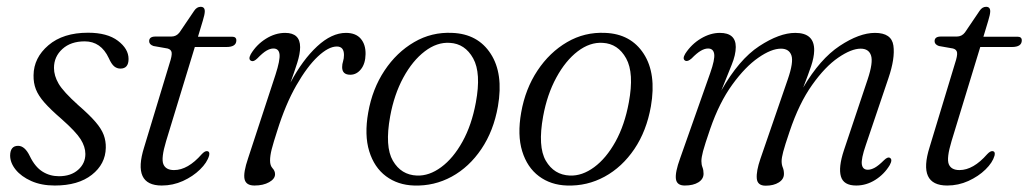

<svg xmlns="http://www.w3.org/2000/svg" viewBox="-20 -550 3096 578"><path d="M157.5 -19.5Q193.5 -19.5 215.2 -38.8Q237 -58 237 -86.5Q237 -108 222.8 -130.8Q208.5 -153.5 165 -192Q132 -220.5 113.8 -241.2Q95.5 -262 88 -281.2Q80.5 -300.5 81 -323.5Q81.5 -376 125.8 -413.8Q170 -451.5 245 -451.5Q303 -451.5 335 -427.2Q367 -403 367 -372.5Q367 -343.5 342.5 -343.5Q332 -343.5 323.8 -350.2Q315.5 -357 307.5 -375Q284 -425.5 235 -425.5Q193 -425.5 167.8 -402.5Q142.5 -379.5 142.5 -345.5Q142.5 -322 156.5 -298Q170.5 -274 215.5 -233.5Q249.5 -204 267.5 -183Q285.5 -162 292.2 -143.8Q299 -125.5 298.5 -105Q297.5 -56 256.5 -23.8Q215.5 8.5 145 8.5Q104.5 8.5 74.2 -5Q44 -18.5 27.2 -39.2Q10.5 -60 10.5 -82Q11 -111 34.5 -111Q55 -111 70 -79.5Q85.5 -47.5 107.8 -33.5Q130 -19.5 157.5 -19.5Z M484.5 -404 442 -411.5Q429 -416 429 -426Q429 -440 448 -440H496Q511 -440 520.5 -452.5L564.5 -517.5Q572.5 -529.5 584 -529.5Q596.5 -529.5 596.5 -516Q596.5 -507 590.5 -487.5L576 -439.5H678.5Q691.5 -439.5 691.5 -428.5Q691.5 -408.5 661.5 -408.5H566.5L480 -125Q464.5 -73.5 471.8 -55.8Q479 -38 504 -38Q545.5 -38 587.5 -86Q597 -96 603.5 -95Q612.5 -94 609.5 -81.5Q603.5 -60.5 582.2 -39.8Q561 -19 530.8 -5.2Q500.5 8.5 467 8.5Q377.5 8.5 414 -107L490.5 -359.5Q498 -382 496.8 -391.5Q495.5 -401 484.5 -404Z M737 -366.5Q726 -370.5 735 -387Q752 -415.5 780.2 -433.2Q808.5 -451 838.5 -451Q883.5 -451 883.5 -408Q883.5 -388.5 875 -361.5Q866.5 -334.5 854.5 -301.5Q891 -370 934.8 -410.5Q978.5 -451 1021.5 -451Q1051 -451 1066 -433.5Q1081 -416 1080.5 -387Q1080 -358.5 1066.8 -341.8Q1053.5 -325 1034.5 -325Q1010 -325 1010 -348Q1010 -357 1012.8 -365.5Q1015.5 -374 1015.5 -384.5Q1015.5 -410 994 -410Q969 -410 936.8 -379.8Q904.5 -349.5 872 -292.8Q839.5 -236 814.5 -156Q803 -120.5 798 -101Q793 -81.5 793 -66.5Q793 -51.5 800.5 -43.5Q808 -35.5 808 -25.5Q808 -11.5 790.2 -1.5Q772.5 8.5 746 8.5Q720.5 8.5 716.2 -10.8Q712 -30 727 -74L809.5 -325.5Q823.5 -369 821.5 -386.5Q819.5 -404 803 -404Q793.5 -404 782.2 -397.5Q771 -391 754.5 -374Q743.5 -363.5 737 -366.5Z M1341.5 -451Q1418.5 -448 1457.2 -388.2Q1496 -328.5 1479 -230Q1466 -156 1429.2 -101.5Q1392.5 -47 1339.8 -18.2Q1287 10.5 1226.5 8.5Q1177.5 7 1142 -19.5Q1106.5 -46 1091.5 -94.8Q1076.5 -143.5 1088.5 -211.5Q1101 -282.5 1137.5 -337.5Q1174 -392.5 1226.8 -423.2Q1279.5 -454 1341.5 -451ZM1235 -21.5Q1272 -20 1308.2 -46.8Q1344.5 -73.5 1372.2 -123.5Q1400 -173.5 1412.5 -241.5Q1429 -330 1404.5 -374.2Q1380 -418.5 1334 -421Q1295.5 -423.5 1258.8 -395.5Q1222 -367.5 1194.2 -316.5Q1166.5 -265.5 1154.5 -199.5Q1138 -108.5 1162.8 -66Q1187.5 -23.5 1235 -21.5Z M1802 -451Q1879 -448 1917.8 -388.2Q1956.5 -328.5 1939.5 -230Q1926.5 -156 1889.8 -101.5Q1853 -47 1800.2 -18.2Q1747.5 10.5 1687 8.5Q1638 7 1602.5 -19.5Q1567 -46 1552 -94.8Q1537 -143.5 1549 -211.5Q1561.5 -282.5 1598 -337.5Q1634.5 -392.5 1687.2 -423.2Q1740 -454 1802 -451ZM1695.5 -21.5Q1732.5 -20 1768.8 -46.8Q1805 -73.5 1832.8 -123.5Q1860.5 -173.5 1873 -241.5Q1889.5 -330 1865 -374.2Q1840.5 -418.5 1794.5 -421Q1756 -423.5 1719.2 -395.5Q1682.5 -367.5 1654.8 -316.5Q1627 -265.5 1615 -199.5Q1598.5 -108.5 1623.2 -66Q1648 -23.5 1695.5 -21.5Z M2269 -71.5 2351.5 -311Q2369.5 -363 2362.5 -383.2Q2355.5 -403.5 2331 -403.5Q2302 -403.5 2262.8 -376.2Q2223.5 -349 2184.5 -295.2Q2145.5 -241.5 2118 -162Q2101.5 -114 2096.5 -95Q2091.5 -76 2091.5 -65Q2091.5 -54.5 2094.8 -46.2Q2098 -38 2098 -27Q2098 -11 2082.5 -1.2Q2067 8.5 2041.5 8.5Q2017.5 8.5 2014.8 -11.2Q2012 -31 2027.5 -73.5L2118 -330Q2132.5 -371 2130 -387.5Q2127.5 -404 2111.5 -404Q2101.5 -404 2089.8 -397.2Q2078 -390.5 2062 -374Q2050.5 -364 2043.5 -367Q2033 -372 2043 -388.5Q2061.5 -417 2090 -434Q2118.5 -451 2147 -451Q2195 -451 2195 -408.5Q2195 -385 2182.5 -354.5Q2170 -324 2151.5 -277.5Q2204.5 -371 2265.5 -411Q2326.5 -451 2374 -451Q2432.5 -451 2431 -397Q2430.5 -377 2421.8 -351Q2413 -325 2398 -286.5Q2448.5 -372.5 2507.8 -411.8Q2567 -451 2614 -451Q2664 -451 2669.5 -412.8Q2675 -374.5 2654.5 -314.5L2586.5 -113.5Q2572 -71.5 2574.5 -55.2Q2577 -39 2592.5 -39Q2602 -39 2613.5 -45.2Q2625 -51.5 2641.5 -68Q2652.5 -78.5 2658.5 -75Q2668 -70.5 2658.5 -53Q2642 -25.5 2615 -8.5Q2588 8.5 2557.5 8.5Q2519.5 8.5 2511.5 -18.8Q2503.5 -46 2520.5 -97.5L2592 -311Q2609 -362 2602.2 -382.8Q2595.5 -403.5 2571 -403.5Q2543 -403.5 2503.5 -376.5Q2464 -349.5 2424.8 -294.2Q2385.5 -239 2357 -154Q2342.5 -111.5 2337.8 -93.2Q2333 -75 2333 -65Q2333 -54 2336.5 -45.8Q2340 -37.5 2340 -26.5Q2340 -10.5 2324.5 -0.8Q2309 9 2285 9Q2260 9 2258.2 -13Q2256.5 -35 2269 -71.5Z M2849 -404 2806.5 -411.5Q2793.5 -416 2793.5 -426Q2793.5 -440 2812.5 -440H2860.5Q2875.5 -440 2885 -452.5L2929 -517.5Q2937 -529.5 2948.5 -529.5Q2961 -529.5 2961 -516Q2961 -507 2955 -487.5L2940.5 -439.5H3043Q3056 -439.5 3056 -428.5Q3056 -408.5 3026 -408.5H2931L2844.5 -125Q2829 -73.5 2836.2 -55.8Q2843.5 -38 2868.5 -38Q2910 -38 2952 -86Q2961.5 -96 2968 -95Q2977 -94 2974 -81.5Q2968 -60.5 2946.8 -39.8Q2925.5 -19 2895.2 -5.2Q2865 8.5 2831.5 8.5Q2742 8.5 2778.5 -107L2855 -359.5Q2862.5 -382 2861.2 -391.5Q2860 -401 2849 -404Z"/></svg>

Font: Fraunces 72pt Soft Light
Style: Italic
Weight: 300
Italic angle: -16°
Version: Version 1.000;[b76b70a41]